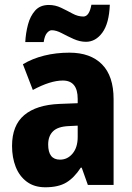

<svg xmlns="http://www.w3.org/2000/svg" viewBox="-20 -783 558 813"><path d="M274 -560Q363 -560 412 -510.5Q461 -461 461 -363V0H352L326 -73H322Q294 -30 260.5 -10Q227 10 172 10Q125 10 93.5 -13.5Q62 -37 46.5 -76.5Q31 -116 31 -165Q31 -252 82.5 -295.5Q134 -339 232 -343L309 -346V-364Q309 -442 246 -442Q193 -442 119 -402L77 -511Q117 -535 167 -547.5Q217 -560 274 -560ZM270 -249Q225 -247 204.5 -227Q184 -207 184 -171Q184 -107 234 -107Q266 -107 287.5 -133Q309 -159 309 -203V-251ZM87 -605Q89 -643 98.5 -679Q108 -715 129 -738.5Q150 -762 187 -762Q214 -762 239 -750Q264 -738 287 -725.5Q310 -713 333 -713Q358 -713 367 -763H445Q442 -684 413.5 -645Q385 -606 344 -606Q318 -606 291.5 -618Q265 -630 241.5 -642.5Q218 -655 199 -655Q189 -655 179 -643.5Q169 -632 165 -605Z"/></svg>

Font: Noto Sans Arabic Cond ExtBd
Style: Regular
Weight: 800
Width: 3
Designer: Monotype Design Team, Nadine Chahine, Nizar Qandah and Khaled Hosny
Foundry: Monotype Imaging Inc.
Version: Version 2.012; ttfautohint (v1.8.4.7-5d5b)